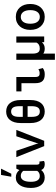

<svg xmlns="http://www.w3.org/2000/svg" viewBox="1270 -2128 1061 3641"><g transform="rotate(-90 1800.5 -307.5)"><path d="M498 -528.3V-147Q498 -129.4 500.7 -118.2Q503.4 -106.9 508.3 -100.3Q513.2 -93.8 519.8 -91.3Q526.4 -88.9 534.2 -88.9Q547.4 -88.9 557.1 -91.3L568.8 -4.9Q553.2 4.9 538.3 7.6Q523.4 10.3 506.8 10.3Q467.3 10.3 439.2 -5.6Q411.1 -21.5 396.5 -56.6Q371.6 -24.4 336.2 -7.3Q300.8 9.8 252.9 9.8Q206.1 9.8 169.4 -9.3Q132.8 -28.3 107.9 -62.3Q83 -96.2 70.1 -143.3Q57.1 -190.4 57.1 -246.6V-256.8Q57.1 -318.4 70.1 -370.1Q83 -421.9 107.9 -459.2Q132.8 -496.6 169.4 -517.3Q206.1 -538.1 253.9 -538.1Q301.3 -538.1 336.2 -520.3Q371.1 -502.4 396 -470.2L422.4 -528.3ZM173.8 -246.6Q173.8 -212.4 179.7 -182.6Q185.5 -152.8 198.5 -130.9Q211.4 -108.9 232.2 -96.2Q252.9 -83.5 282.7 -83.5Q318.4 -83.5 342.3 -96.9Q366.2 -110.4 381.3 -133.3V-147V-395.5Q365.7 -417.5 341.8 -430.7Q317.9 -443.8 283.7 -443.8Q253.9 -443.8 232.9 -429Q211.9 -414.1 198.7 -388.4Q185.5 -362.8 179.7 -328.9Q173.8 -294.9 173.8 -256.8ZM303.7 -818.4H422.9L326.7 -624H269.5Z M892.1 -147.5 900.4 -108.4 909.2 -147 1037.1 -528.3H1157.7L950.7 0H850.1L641.1 -528.3H761.7Z M1724.1 -262.2Q1724.1 -195.3 1709 -144.5Q1693.8 -93.8 1665.5 -59.3Q1637.2 -24.9 1596.9 -7.3Q1556.6 10.3 1506.3 10.3Q1456.5 10.3 1416 -7.3Q1375.5 -24.9 1346.9 -59.3Q1318.4 -93.8 1303 -144.5Q1287.6 -195.3 1287.6 -262.2V-446.3Q1287.6 -513.2 1303 -564.5Q1318.4 -615.7 1346.7 -650.6Q1375 -685.5 1415.3 -703.4Q1455.6 -721.2 1505.4 -721.2Q1555.7 -721.2 1596.2 -703.4Q1636.7 -685.5 1665 -650.6Q1693.4 -615.7 1708.7 -564.5Q1724.1 -513.2 1724.1 -446.3ZM1607.4 -314.5H1404.8V-240.7Q1404.8 -198.7 1411.1 -168.7Q1417.5 -138.7 1430.2 -119.6Q1442.9 -100.6 1461.9 -91.8Q1481 -83 1506.3 -83Q1531.7 -83 1550.5 -91.8Q1569.3 -100.6 1582 -119.6Q1594.7 -138.7 1601.1 -168.7Q1607.4 -198.7 1607.4 -240.7ZM1404.8 -406.2H1607.4V-469.2Q1607.4 -552.7 1582 -589.8Q1556.6 -627 1505.4 -627Q1455.1 -627 1429.9 -589.8Q1404.8 -552.7 1404.8 -469.2Z M1887.7 -528.3H2161.1V-168Q2161.1 -139.2 2167.2 -122.8Q2173.3 -106.4 2183.6 -98.4Q2193.8 -90.3 2207.3 -88.4Q2220.7 -86.4 2235.4 -86.4Q2257.3 -86.4 2276.6 -93.8Q2295.9 -101.1 2309.1 -109.4L2331.1 -26.9Q2315.4 -15.1 2300.3 -7.8Q2285.2 -0.5 2270.3 3.4Q2255.4 7.3 2240.2 8.8Q2225.1 10.3 2209.5 10.3Q2169.4 10.3 2138.7 1Q2107.9 -8.3 2086.7 -29.3Q2065.4 -50.3 2054.4 -84.7Q2043.5 -119.1 2043.5 -169.4V-431.2H1887.7Z M2604 -528.3V-225.6Q2604 -181.2 2611.3 -153.6Q2618.7 -126 2631.6 -110.6Q2644.5 -95.2 2662.1 -89.6Q2679.7 -84 2700.7 -84Q2745.1 -84 2771.7 -99.9Q2798.3 -115.7 2812.5 -144V-528.3H2929.2V0H2822.3L2818.8 -43Q2797.4 -17.6 2768.3 -3.7Q2739.3 10.3 2701.2 10.3Q2641.6 10.3 2604 -17.1V203.1H2487.3V-528.3Z M3054.7 -269Q3054.7 -326.2 3071.5 -375.5Q3088.4 -424.8 3119.9 -460.9Q3151.4 -497.1 3196.8 -517.6Q3242.2 -538.1 3299.8 -538.1Q3357.9 -538.1 3403.6 -517.6Q3449.2 -497.1 3480.7 -460.9Q3512.2 -424.8 3528.8 -375.5Q3545.4 -326.2 3545.4 -269V-258.8Q3545.4 -201.2 3528.8 -151.9Q3512.2 -102.5 3480.7 -66.7Q3449.2 -30.8 3403.8 -10.3Q3358.4 10.3 3300.8 10.3Q3242.7 10.3 3197 -10.3Q3151.4 -30.8 3119.9 -66.7Q3088.4 -102.5 3071.5 -151.9Q3054.7 -201.2 3054.7 -258.8ZM3171.4 -258.8Q3171.4 -222.7 3179 -190.9Q3186.5 -159.2 3202.4 -135Q3218.3 -110.8 3242.7 -96.9Q3267.1 -83 3300.8 -83Q3333.5 -83 3357.7 -96.9Q3381.8 -110.8 3397.7 -135Q3413.6 -159.2 3421.1 -190.9Q3428.7 -222.7 3428.7 -258.8V-269Q3428.7 -304.2 3421.1 -335.9Q3413.6 -367.7 3397.7 -391.6Q3381.8 -415.5 3357.7 -429.7Q3333.5 -443.8 3299.8 -443.8Q3266.6 -443.8 3242.2 -429.7Q3217.8 -415.5 3202.1 -391.6Q3186.5 -367.7 3179 -335.9Q3171.4 -304.2 3171.4 -269Z"/></g></svg>

Font: Roboto Mono
Style: Regular
Weight: 500
Designer: Google
Version: Version 2.000986; 2015; ttfautohint (v1.3)